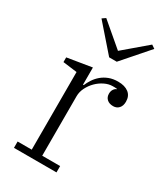

<svg xmlns="http://www.w3.org/2000/svg" viewBox="-189 -839 793 919"><g transform="rotate(30 207.0 -379.5)"><path d="M46 -35H124V-464L46 -474V-500L181 -522V-427H185Q192 -444 203.5 -461.5Q215 -479 231.5 -493Q248 -507 270 -515.5Q292 -524 320 -524Q357 -524 378.5 -507.5Q400 -491 400 -459Q400 -436 388 -423Q376 -410 357 -410Q335 -410 322.5 -421.5Q310 -433 310 -452Q310 -467 317 -477Q324 -487 332 -489V-491Q324 -492 319 -492Q314 -492 308 -492Q286 -492 263.5 -481Q241 -470 223 -452Q205 -434 193.5 -411Q182 -388 182 -364V-35H281V0H46ZM99 -746 118 -759 245 -651 372 -759 391 -746 266 -603H224Z"/></g></svg>

Font: IBM Plex Serif Light
Style: Regular
Weight: 300
Designer: Mike Abbink, Paul van der Laan, Pieter van Rosmalen
Foundry: Bold Monday
Version: Version 3.001